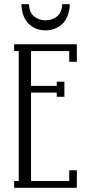

<svg xmlns="http://www.w3.org/2000/svg" viewBox="-20 -890 426 910"><path d="M81.1 -870.1H117.2Q119.1 -830.6 141.4 -812.3Q163.6 -793.9 195.8 -793.9Q228 -793.9 250.5 -812.3Q272.9 -830.6 274.9 -870.1H311Q308.1 -808.1 275.6 -777.1Q243.2 -746.1 195.8 -746.1Q148.4 -746.1 116.2 -777.1Q84 -808.1 81.1 -870.1ZM46.9 -680.2H344.2V-597.2H308.1V-647.9H127V-482.9H249V-502.9H285.2V-431.2H249V-451.2H127V-32.2H308.1V-83H344.2V0H46.9V-32.2H68.8V-647.9H46.9Z"/></svg>

Font: Margherita Light
Style: Regular
Weight: 300
Designer: James Puckett
Foundry: Dunwich Type Founders
Version: Version 1.008;hotconv 1.0.109;makeotfexe 2.5.65596